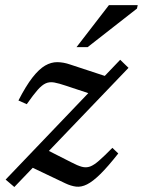

<svg xmlns="http://www.w3.org/2000/svg" viewBox="-20 -719 558 750"><path d="M2 -17.5 449.5 -485.5 482 -454 36 11.5ZM84.5 -312 52 -326.5Q81.5 -384 107 -416.5Q132.5 -449 156.2 -462.8Q180 -476.5 204 -476.2Q228 -476 254 -467L415 -414L358.5 -344L238 -384Q210 -393.5 191.8 -396.8Q173.5 -400 158.8 -393.5Q144 -387 127 -367.8Q110 -348.5 84.5 -312ZM235 -3 97.5 -68.5 161 -134.5 258.5 -85Q283 -72 299.8 -67.5Q316.5 -63 331.8 -68.5Q347 -74 367.2 -91.8Q387.5 -109.5 419 -141.5L442 -119.5Q401.5 -68 372 -39Q342.5 -10 320 1.2Q297.5 12.5 277.2 10Q257 7.5 235 -3ZM279 -535 405.5 -699H518L515 -685.5L322.5 -535Z"/></svg>

Font: Newsreader 12pt
Style: Italic
Weight: 400
Italic angle: -17°
Version: Version 1.003